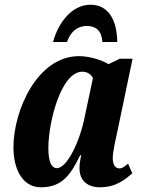

<svg xmlns="http://www.w3.org/2000/svg" viewBox="-20 -784 622 814"><path d="M205 -606H264C281 -654 311 -674 349 -674C387 -674 412 -652 414 -606H477C476 -700 439 -764 364 -764C282 -764 225 -683 205 -606ZM153 10C242 10 278 -40 320 -126H324C320 -105 317 -89 317 -71C317 -17 352 10 404 10C473 10 511 -24 541 -49L523 -90C507 -78 499 -70 486 -70C470 -70 458 -84 458 -114C458 -142 472 -201 477 -224L542 -535H488L440 -512C415 -528 361 -546 315 -546C139 -546 37 -317 37 -159C37 -63 78 10 153 10ZM221 -71C201 -71 185 -92 185 -156C185 -267 239 -480 329 -480C348 -480 365 -471 374 -453L339 -288C318 -182 264 -71 221 -71Z"/></svg>

Font: Noto Serif Condensed Extra
Style: Italic
Weight: 800
Width: 3
Italic angle: -12°
Designer: Monotype Design Team
Foundry: Monotype Imaging Inc.
Version: Version 1.901